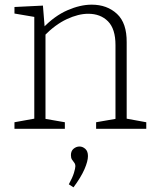

<svg xmlns="http://www.w3.org/2000/svg" viewBox="-20 -552 668 823"><path d="M42 0V-28L136 -45L127 -34V-489L136 -478L42 -494V-522L164 -528L172 -429L164 -432Q214 -484 269 -508Q324 -532 373 -532Q439 -532 481.5 -492.5Q524 -453 523 -370V-34L514 -45L607 -28V0H392V-28L484 -44L475 -33V-359Q475 -428 443 -460.5Q411 -493 358 -493Q316 -493 266.5 -470Q217 -447 169 -398L175 -411V-33L166 -44L258 -28V0ZM295 251 275 238Q291 209 297 189Q303 169 303 161Q303 151 298 145Q293 139 288.5 132Q284 125 284 113Q284 95 295.5 85.5Q307 76 321 76Q334 76 345.5 86Q357 96 357 117Q357 139 342 173.5Q327 208 295 251Z"/></svg>

Font: Bitter Thin Light
Style: Regular
Weight: 300
Version: Version 2.002